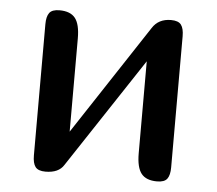

<svg xmlns="http://www.w3.org/2000/svg" viewBox="-42 -548 672 595"><g transform="rotate(5 293.5 -251.0)"><path d="M507 -47Q507 -23 498.5 -11.5Q490 0 467 0Q433 0 418 -19Q403 -38 403 -82V-368L177 -26Q161 0 120 0Q97 0 88.5 -11.5Q80 -23 80 -47V-455Q80 -479 88.5 -490.5Q97 -502 120 -502Q154 -502 169 -483Q184 -464 184 -420V-130L409 -472Q428 -502 467 -502Q490 -502 498.5 -490.5Q507 -479 507 -455Z"/></g></svg>

Font: Marmelad
Style: Regular
Weight: 400
Designer: Manvel Shmavonyan
Foundry: Cyreal
Version: Version 1.001;PS 001.001;hotconv 1.0.88;makeotf.lib2.5.64775